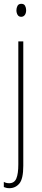

<svg xmlns="http://www.w3.org/2000/svg" viewBox="-22 -744 219 1006"><path d="M64 -690Q64 -702 69.5 -713Q75 -724 90 -724Q104 -724 109.5 -713.5Q115 -703 115 -691Q115 -675 108 -665.5Q101 -656 89 -656Q76 -656 70 -666.5Q64 -677 64 -690ZM27 242Q17 242 10 240Q3 238 -2 236V209Q10 216 26 216Q53 216 63.5 191.5Q74 167 74 117V-527H100V125Q100 193 79.5 217.5Q59 242 27 242Z"/></svg>

Font: Noto Sans Hebrew ExtraCondensed Thin
Style: Regular
Weight: 100
Width: 2
Designer: Monotype Design Team
Foundry: Monotype Imaging Inc.
Version: Version 2.004; ttfautohint (v1.8.4.7-5d5b)